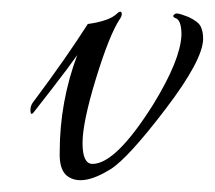

<svg xmlns="http://www.w3.org/2000/svg" viewBox="-20 -302 367 328"><path d="M169 -13Q119 18 94 -2Q81 -13 82 -42Q82 -128 112 -208Q98 -188 69 -150.5Q40 -113 39 -112Q32 -102 32 -114Q32 -122 37 -128Q93 -203 130 -261Q166 -266 179 -278Q183 -282 185.5 -282Q188 -282 188 -278Q188 -274 185 -270Q167 -243 144 -168Q121 -93 121 -57.5Q121 -22 138 -22Q178 -22 242 -124Q288 -199 290 -242Q290 -265 282 -270Q274 -273 276.5 -276Q279 -279 282 -279Q285 -279 291 -277Q297 -275 302 -273Q319 -265 323 -256.5Q327 -248 327 -236Q327 -200 263 -116Q199 -32 169 -13Z"/></svg>

Font: Italianno
Style: Regular
Weight: 400
Designer: Robert E. Leuschke
Foundry: Robert E. Leuschke
Version: Version 1.003